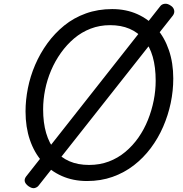

<svg xmlns="http://www.w3.org/2000/svg" viewBox="-20 -938 965 1015"><path d="M440 19Q367 19 307 -7.5Q247 -34 204 -82.5Q161 -131 138 -198.5Q115 -266 115 -349Q115 -409 127.5 -472Q140 -535 166 -595.5Q192 -656 230.5 -709Q269 -762 319.5 -803Q370 -844 434 -867Q498 -890 573 -890Q646 -890 705.5 -863.5Q765 -837 807.5 -788.5Q850 -740 873 -672.5Q896 -605 896 -523Q896 -458 882.5 -393.5Q869 -329 842.5 -268Q816 -207 777 -155Q738 -103 687.5 -64Q637 -25 575 -3Q513 19 440 19ZM451 -66Q507 -66 555 -84Q603 -102 642.5 -135Q682 -168 712 -211Q742 -254 762 -304Q782 -354 792.5 -406.5Q803 -459 803 -511Q803 -583 787.5 -637.5Q772 -692 740.5 -729.5Q709 -767 664.5 -786Q620 -805 562 -805Q507 -805 459 -786.5Q411 -768 372 -735Q333 -702 302 -658.5Q271 -615 250 -565.5Q229 -516 218.5 -463.5Q208 -411 208 -360Q208 -289 224 -234.5Q240 -180 271 -142.5Q302 -105 347 -85.5Q392 -66 451 -66ZM185 42Q178 52 164 56Q150 60 130 46Q98 22 118 -5L827 -905Q835 -916 850.5 -918Q866 -920 883 -908Q897 -899 900.5 -884.5Q904 -870 894 -856Z"/></svg>

Font: Playwrite AT
Style: Italic
Weight: 400
Italic angle: -13.0072°
Designer: Veronika Burian, José Scaglione
Foundry: TypeTogether
Version: Version 1.002